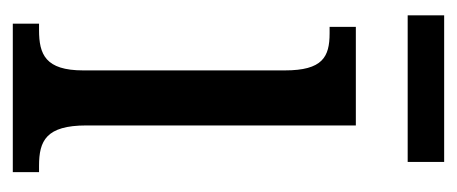

<svg xmlns="http://www.w3.org/2000/svg" viewBox="-227 -487 714 300"><g transform="rotate(90 130.0 -337.0)"><path d="M4 -617H233V-674H4ZM17 0H249V-41H239C200 -41 176 -52 176 -115V-536H22V-495H32C69 -495 90 -484 90 -425V-110C90 -51 65 -41 27 -41H17Z"/></g></svg>

Font: Noto Serif Tamil ExtraCondensed
Style: Italic
Weight: 400
Width: 2
Italic angle: -12°
Designer: Indian Type Foundry, Tom Grace, and the Monotype Design Team
Foundry: Monotype Imaging Inc.
Version: Version 2.003